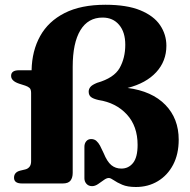

<svg xmlns="http://www.w3.org/2000/svg" viewBox="-20 -752 778 787"><path d="M712.5 -179.5Q712.5 -120.5 689.8 -77Q667 -33.5 627.2 -9.5Q587.5 14.5 537 14.5Q502.5 14.5 481 5.2Q459.5 -4 446.8 -13Q434 -22 426.5 -22.5Q417 -22.5 405.8 -14.2Q394.5 -6 382 2.5Q369.5 11 357.5 11Q343 11 334.5 1.5Q326 -8 326 -21V-150.5Q326 -164 333.5 -173Q341 -182 353.5 -182Q366.5 -182 375 -174.5Q383.5 -167 390 -155L405 -124Q419 -89.5 436.2 -75.2Q453.5 -61 477.5 -61Q507 -61 525.5 -84.2Q544 -107.5 544 -158Q544 -235 499.8 -283Q455.5 -331 384 -342Q362 -347 352.8 -354.5Q343.5 -362 343.5 -376.5Q343.5 -386.5 350.2 -395.2Q357 -404 378 -412.5Q447.5 -432.5 470.5 -473.5Q493.5 -514.5 493.5 -568.5Q493.5 -620.5 468.2 -650.2Q443 -680 400.5 -680Q341 -680 309.5 -628Q278 -576 278 -478V-43.5Q278 -23.5 269 -11.8Q260 0 237.5 0H70Q37.5 0 37.5 -23.5Q37.5 -46 62.5 -52.5L83.5 -57.5Q94 -60 100.8 -68.2Q107.5 -76.5 107.5 -91V-371Q107.5 -386 100.8 -391.8Q94 -397.5 83.5 -401L58.5 -409Q25.5 -420 25.5 -441Q25.5 -464 58 -464H109.5Q111 -543.5 144.5 -604Q178 -664.5 244.8 -698.5Q311.5 -732.5 412.5 -732.5Q500 -732.5 555.2 -709.8Q610.5 -687 636.2 -648.8Q662 -610.5 662 -564.5Q662 -501.5 620.5 -456.2Q579 -411 503 -391.5Q603 -378.5 657.8 -322.2Q712.5 -266 712.5 -179.5Z"/></svg>

Font: Fraunces 9pt S000
Style: Bold
Weight: 700
Version: Version 1.000; ttfautohint (v1.8.3)